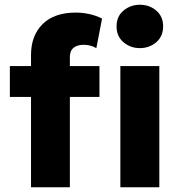

<svg xmlns="http://www.w3.org/2000/svg" viewBox="-20 -788 759 808"><path d="M110.5 0V-380H21.5V-510H110.5V-556.5Q110.5 -638 159.2 -686.5Q208 -735 298.5 -735Q327.5 -735 355.2 -729Q383 -723 409.5 -710L385.5 -585.5Q371 -593.5 357.8 -596.5Q344.5 -599.5 332.5 -599.5Q305 -599.5 289.5 -586.8Q274 -574 274 -548V-510H398.5V-380H274V0ZM486.5 0V-510H650.5V0ZM568.5 -585.5Q529 -585.5 499.8 -610.2Q470.5 -635 470.5 -677Q470.5 -719 499.8 -743.5Q529 -768 568.5 -768Q608.5 -768 637.5 -743.5Q666.5 -719 666.5 -677Q666.5 -635 637.5 -610.2Q608.5 -585.5 568.5 -585.5Z"/></svg>

Font: Geologica
Style: Bold
Weight: 700
Designer: Sindre Bremnes, Frode Helland
Foundry: Monokrom Skriftforlag AS
Version: Version 1.010; ttfautohint (v1.8.4.7-5d5b);gftools[0.9.28]